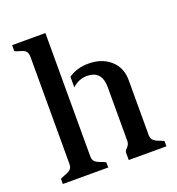

<svg xmlns="http://www.w3.org/2000/svg" viewBox="-127 -801 835 905"><g transform="rotate(-20 290.0 -348.5)"><path d="M200.7 -77.1Q200.7 -54.2 220.7 -43.9Q230 -39.1 241 -35.4Q252 -31.7 262.2 -25.9V0H34.7V-25.9Q45.4 -31.7 56.4 -35.4Q67.4 -39.1 76.2 -43.9Q96.2 -54.2 96.2 -77.1V-616.2Q96.2 -642.6 76.7 -651.4Q67.9 -655.8 56.6 -658.4Q45.4 -661.1 33.7 -667V-696.8H200.7ZM314.5 -439.9Q274.4 -439.9 241.2 -409.7V-462.9Q284.2 -492.2 340.8 -492.2Q406.2 -492.2 448.2 -457Q493.7 -418.9 493.7 -354V-77.1Q493.7 -54.7 514.2 -43.9Q522.9 -39.1 533.7 -35.4Q544.4 -31.7 554.2 -25.9V0H365.2V-35.2Q365.2 -43.9 369.1 -48.6Q373 -53.2 377.4 -57.6Q389.6 -70.8 389.6 -85.9V-356Q389.6 -439.9 314.5 -439.9Z"/></g></svg>

Font: Stardos Stencil
Style: Regular
Weight: 400
Version: Version 1.000